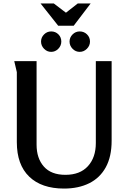

<svg xmlns="http://www.w3.org/2000/svg" viewBox="-20 -1086 747 1118"><path d="M193 -730V-244Q193 -164 235.5 -116Q278 -68 361 -68Q446 -68 492 -118.5Q538 -169 538 -253V-730H630V-266Q630 -174 596 -112Q562 -50 499.5 -19Q437 12 353 12Q222 12 150 -57.5Q78 -127 78 -258V-666L63 -730ZM337 -844Q337 -820 319.5 -802Q302 -784 278 -784Q254 -784 236.5 -802Q219 -820 219 -844Q219 -868 236.5 -885.5Q254 -903 278 -903Q303 -903 320 -886Q337 -869 337 -844ZM504 -844Q504 -820 486 -802Q468 -784 444 -784Q420 -784 402.5 -802Q385 -820 385 -844Q385 -868 402.5 -885.5Q420 -903 444 -903Q469 -903 486.5 -886Q504 -869 504 -844ZM364 -1012 433 -1066H508L409 -936H319L216 -1066H293Z"/></svg>

Font: Rosario Light SemiBold
Style: Regular
Weight: 600
Version: Version 1.101; ttfautohint (v1.8.1.43-b0c9)